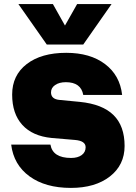

<svg xmlns="http://www.w3.org/2000/svg" viewBox="-20 -920 670 948"><path d="M391.1 -700.2H210.9L70.8 -899.9H241.2L300.8 -793.9L360.8 -899.9H530.8ZM350.1 -229 234.9 -238.8Q140.6 -248 90.3 -303.2Q40 -358.4 40 -453.1Q40 -548.3 112.1 -603.8Q184.1 -659.2 307.1 -659.2Q425.3 -659.2 498.8 -603.5Q572.3 -547.9 583 -451.2H391.1Q379.9 -514.2 305.2 -514.2Q272.5 -514.2 252.2 -500.2Q231.9 -486.3 231.9 -463.9Q231.9 -431.2 272 -426.8L374 -417Q485.8 -405.8 540.5 -351.8Q595.2 -297.9 595.2 -199.2Q595.2 -105.5 522.7 -48.8Q450.2 7.8 330.1 7.8Q204.1 7.8 125.7 -49.3Q47.4 -106.4 35.2 -206.1H229Q240.2 -140.1 331.1 -140.1Q363.8 -140.1 383.3 -154.3Q402.8 -168.5 402.8 -192.9Q402.8 -224.6 350.1 -229Z"/></svg>

Font: Overused Grotesk Black
Style: Regular
Weight: 900
Version: Version 0.002